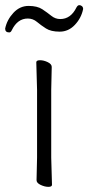

<svg xmlns="http://www.w3.org/2000/svg" viewBox="-40 -717 343 746"><path d="M283 -682Q276 -647 251 -620.5Q226 -594 192 -594Q158 -594 138.5 -606.5Q119 -619 103.5 -632Q88 -645 68 -645Q28 -645 6 -600Q2 -591 -4 -591Q-20 -591 -20 -606Q-13 -640 12 -667Q37 -694 71 -694Q105 -694 124.5 -681Q144 -668 159.5 -655.5Q175 -643 194 -643Q235 -643 257 -688Q262 -697 268 -697Q274 -697 278.5 -693Q283 -689 283 -682ZM102 -17 104 -105V-368L101 -475Q101 -483 115.5 -483Q130 -483 145.5 -475.5Q161 -468 161 -457L159 -368V-105L162 1Q162 9 148 9Q134 9 118 1.5Q102 -6 102 -17Z"/></svg>

Font: ToneOZ-Pinyin-WenKai-Light
Style: Light
Weight: 300
Designer: Fontworks Inc.
Foundry: ToneOZ
Version: Version 0.240331